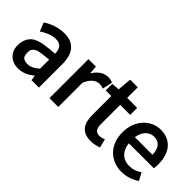

<svg xmlns="http://www.w3.org/2000/svg" viewBox="1 -1316 1943 1943"><g transform="rotate(45 972.5 -344.5)"><path d="M216 17C284 17 340 -12 389 -52L398 4H504V-331C504 -482 439 -568 298 -568C207 -568 129 -534 72 -497L109 -404C157 -437 217 -466 278 -466C353 -466 377 -417 377 -354C267 -346 184 -337 128 -306C68 -269 48 -207 48 -146C48 -47 117 17 216 17ZM171 -154C171 -177 167 -202 194 -228C222 -253 260 -257 334 -265C348 -267 362 -269 377 -270V-140C332 -100 296 -82 251 -82C204 -82 171 -100 171 -154Z M761 -554H655V4H781V-343C816 -428 867 -457 909 -457C934 -457 945 -455 968 -445L991 -554C974 -563 953 -568 923 -568C863 -568 808 -529 769 -465Z M1255 17C1298 17 1338 7 1369 -5L1346 -99C1331 -91 1304 -83 1283 -83C1230 -83 1209 -112 1209 -179V-454H1352V-554H1209V-706H1100L1087 -554L1002 -548V-454H1082V-180C1082 -63 1127 17 1255 17Z M1695 17C1770 17 1836 -8 1888 -44L1844 -125C1801 -95 1760 -81 1710 -81C1618 -81 1557 -139 1546 -241H1903C1906 -257 1908 -277 1908 -303C1908 -460 1828 -568 1678 -568C1545 -568 1421 -456 1421 -274C1421 -91 1543 17 1695 17ZM1545 -328C1558 -420 1616 -470 1680 -470C1755 -470 1795 -421 1797 -328Z"/></g></svg>

Font: Bithumb Trading Sans Semibold
Style: Regular
Weight: 600
Designer: HamHyungwon
Foundry: Bithumb
Version: Version 1.100;Glyphs 3.1.2 (3151)